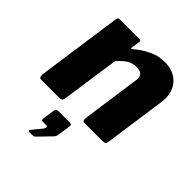

<svg xmlns="http://www.w3.org/2000/svg" viewBox="-218 -665 1036 1036"><g transform="rotate(45 300.0 -147.5)"><path d="M30 0Q19 0 16 -8Q13 -16 14 -28L83 -514Q85 -524 87.5 -527Q90 -530 99 -530H249Q255 -530 258 -527.5Q261 -525 259 -516L252 -468Q251 -456 263 -467Q300 -499 343.5 -519.5Q387 -540 432 -540Q498 -540 536.5 -502Q575 -464 575 -403Q575 -396 574.5 -389.5Q574 -383 573 -375L523 -22Q521 -8 515.5 -4Q510 0 495 0H360Q349 0 346.5 -7.5Q344 -15 346 -28L392 -355Q393 -360 393.5 -364.5Q394 -369 394 -372Q394 -393 381.5 -403Q369 -413 345 -413Q325 -413 307 -406Q289 -399 273 -385.5Q257 -372 240 -353L192 -21Q190 -7 183.5 -3.5Q177 0 161 0H30ZM182 245Q177 245 176.5 240Q176 235 181 230L224 178Q232 167 231 160.5Q230 154 223 154H196Q188 154 186 150Q184 146 186 135L195 71Q198 54 212 54H301Q317 54 316 66L304 148Q302 159 293 168L236 227Q229 234 223.5 239.5Q218 245 208 245Z"/></g></svg>

Font: Libre Franklin ExtraBold
Style: Italic
Weight: 800
Italic angle: -8°
Designer: Pablo Impallari, Rodrigo Fuenzalida, Nhung Nguyen
Foundry: Impallari Type
Version: Version 3.000